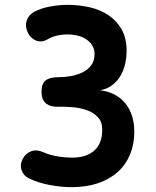

<svg xmlns="http://www.w3.org/2000/svg" viewBox="-20 -760 640 790"><path d="M99.6 -25.9Q76.8 -36.7 68.9 -59.5Q61.1 -82.2 73.6 -106.4Q84.4 -127.9 107.2 -137.2Q129.9 -146.4 159.4 -133.3Q183.6 -122.3 215 -116.9Q246.3 -111.5 278.3 -111.5Q334.9 -111.5 367.7 -140.3Q400.6 -169.1 400.6 -226.7Q400.6 -258.7 382.7 -277.8Q364.8 -297 337.4 -306.7Q310.1 -316.5 277.8 -319Q245.4 -321.5 215.5 -320.9Q203 -320.6 191.5 -323.4Q180 -326.3 170.7 -333.2Q161.4 -340.1 156.1 -352.2Q150.9 -364.4 150.9 -383.7Q150.9 -416.5 168.2 -429.5Q185.6 -442.4 220.5 -442.4Q247.2 -442.4 273.3 -447.2Q299.4 -452 320.9 -462.9Q342.5 -473.7 355.7 -492Q369 -510.2 369 -537.1Q369 -559.4 358.3 -575Q347.6 -590.7 331.5 -600.4Q315.4 -610.2 295.6 -614.3Q275.9 -618.5 256.8 -618.5Q237.2 -618.5 216.4 -614Q195.5 -609.6 175.3 -598Q150.5 -583.7 127.6 -593.5Q104.6 -603.4 94.2 -626.3Q82 -652.5 90 -675.9Q98 -699.4 122.6 -712.4Q149.6 -726.4 185.9 -733.2Q222.1 -740 259.9 -740Q304.6 -740 347.9 -730.3Q391.1 -720.6 425 -698.4Q458.9 -676.2 480 -639.8Q501 -603.4 501 -551Q501 -524.8 495.2 -498.3Q489.4 -471.9 476.6 -449.5Q463.8 -427.2 442.8 -410.6Q421.8 -394.1 392.1 -388.4Q425.2 -384.7 451.3 -370.9Q477.4 -357.2 495.6 -334.9Q513.8 -312.5 523.2 -282.9Q532.6 -253.2 532.6 -218Q532.6 -166.5 515.1 -124.4Q497.5 -82.2 464.3 -52.3Q431 -22.4 383.3 -6.2Q335.5 10 274.8 10Q229.7 10 183.1 0.9Q136.4 -8.1 99.6 -25.9Z"/></svg>

Font: Maple Mono
Style: Regular
Weight: 400
Monospace: yes
Designer: subframe7536
Version: Version 7.300